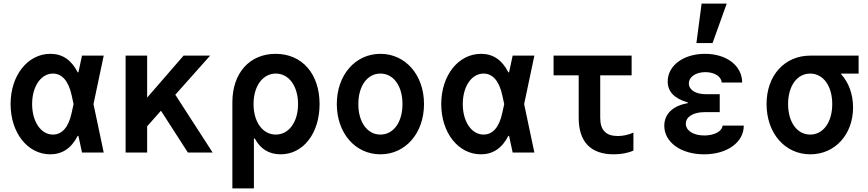

<svg xmlns="http://www.w3.org/2000/svg" viewBox="-20 -850 4840 1070"><path d="M261 -550C135 -550 39 -431 39 -270C39 -110 134 10 260 10C327 10 378 -24 413 -93H417L437 0H558L501 -270L558 -540H437L417 -447H413C378 -516 328 -550 261 -550ZM379 -220C362 -141 326 -100 275 -100C208 -100 159 -172 159 -270C159 -368 208 -440 275 -440C325 -440 362 -399 379 -320L390 -270Z M680 0H800V-146L877 -233L1027 0H1165L957 -322L1151 -540H1003L800 -306V-540H680Z M1544 10C1670 10 1761 -107 1761 -270C1761 -438 1664 -550 1516 -550C1370 -550 1275 -442 1275 -280V200H1395V-78H1400C1431 -20 1479 10 1544 10ZM1393 -270C1393 -370 1444 -440 1517 -440C1590 -440 1641 -370 1641 -270C1641 -170 1590 -100 1517 -100C1444 -100 1393 -170 1393 -270Z M2100 10C2240 10 2343 -108 2343 -270C2343 -432 2240 -550 2100 -550C1960 -550 1857 -432 1857 -270C1857 -108 1960 10 2100 10ZM2100 -100C2027 -100 1977 -169 1977 -270C1977 -371 2027 -440 2100 -440C2173 -440 2223 -371 2223 -270C2223 -169 2173 -100 2100 -100Z M2661 -550C2535 -550 2439 -431 2439 -270C2439 -110 2534 10 2660 10C2727 10 2778 -24 2813 -93H2817L2837 0H2958L2901 -270L2958 -540H2837L2817 -447H2813C2778 -516 2728 -550 2661 -550ZM2779 -220C2762 -141 2726 -100 2675 -100C2608 -100 2559 -172 2559 -270C2559 -368 2608 -440 2675 -440C2725 -440 2762 -399 2779 -320L2790 -270Z M3325 -193V-430H3500V-540H3065V-430H3205V-193C3205 -60 3272 10 3400 10C3441 10 3480 3 3510 -11V-111C3481 -98 3451 -92 3423 -92C3357 -92 3325 -125 3325 -193Z M4002 -390H4116C4116 -484 4029 -550 3909 -550C3788 -550 3701 -484 3701 -396C3701 -340 3737 -301 3813 -279V-275C3730 -261 3682 -215 3682 -149C3682 -57 3775 10 3904 10C4033 10 4125 -57 4125 -150H4007C4004 -118 3961 -95 3905 -95C3844 -95 3802 -122 3802 -161C3802 -199 3844 -225 3906 -225H3991V-325H3914C3857 -325 3819 -349 3819 -385C3819 -421 3857 -448 3911 -448C3961 -448 4000 -424 4002 -390ZM4030 -830H3890L3861 -610H3951Z M4495 -100C4422 -100 4372 -169 4372 -270C4372 -371 4422 -440 4495 -440C4568 -440 4618 -371 4618 -270C4618 -169 4568 -100 4495 -100ZM4496 10C4632 10 4734 -99 4734 -251C4734 -325 4710 -390 4668 -436V-440H4765V-540H4495C4355 -540 4252 -432 4252 -270C4252 -108 4354 10 4496 10Z"/></svg>

Font: CommitMono
Style: Bold
Weight: 700
Monospace: yes
Designer: Eigil Nikolajsen
Foundry: Eigil Nikolajsen
Version: Version 1.143